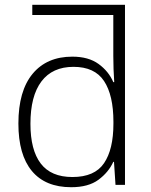

<svg xmlns="http://www.w3.org/2000/svg" viewBox="-20 -780 635 810"><path d="M280.3 9.8Q171.4 9.8 114.5 -58.6Q57.6 -127 57.6 -258.8Q57.6 -396.5 117.7 -468.8Q177.7 -541 285.2 -541Q353.5 -541 396 -510Q438.5 -479 458 -433.6H461.9Q460 -459.5 459 -489Q458 -518.6 458 -543.9V-716.8H116.2V-759.8H507.3V0H467.3L460.9 -97.2H458Q438 -53.2 395.5 -21.7Q353 9.8 280.3 9.8ZM285.6 -33.2Q379.4 -33.2 418.9 -91.6Q458.5 -149.9 458.5 -258.3V-266.1Q458.5 -378.4 418.9 -438.2Q379.4 -498 290 -498Q201.2 -498 154.8 -436.5Q108.4 -375 108.4 -257.8Q108.4 -147 151.9 -90.1Q195.3 -33.2 285.6 -33.2Z"/></svg>

Font: Open Sans Light
Style: Regular
Weight: 300
Designer: Monotype Design Team
Foundry: Monotype Imaging Inc.
Version: Version 3.000; ttfautohint (v1.8.4)